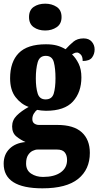

<svg xmlns="http://www.w3.org/2000/svg" viewBox="-32 -791 535 1045"><path d="M199 234Q-12 234 -12 100Q-12 50 20 18.5Q52 -13 107 -18Q81 -29 57.5 -48Q34 -67 34 -103Q34 -137 59 -162Q84 -187 124 -209Q82 -224 52.5 -262.5Q23 -301 23 -365Q23 -454 70 -502Q117 -550 218 -550Q252 -550 276.5 -543.5Q301 -537 325 -523Q346 -546 367.5 -564Q389 -582 423 -582Q452 -582 467.5 -564Q483 -546 483 -522Q483 -497 469 -478Q455 -459 418 -459Q418 -484 407 -494.5Q396 -505 388 -505Q378 -505 371.5 -501.5Q365 -498 360 -495Q381 -475 396 -444.5Q411 -414 411 -370Q411 -289 365 -238.5Q319 -188 218 -188Q209 -188 193.5 -189.5Q178 -191 170 -193Q162 -188 153 -174Q144 -160 144 -143Q144 -126 155 -118.5Q166 -111 180 -111H280Q369 -111 413 -71Q457 -31 457 41Q457 131 393.5 182.5Q330 234 199 234ZM216 -250Q251 -250 260.5 -282Q270 -314 270 -365Q270 -418 261 -452.5Q252 -487 217 -487Q183 -487 173 -451.5Q163 -416 163 -364Q163 -315 173 -282.5Q183 -250 216 -250ZM202 172Q263 172 298 147.5Q333 123 333 80Q333 54 320.5 38.5Q308 23 279 23H172Q160 23 145.5 30Q131 37 120.5 53.5Q110 70 110 99Q110 136 137.5 154Q165 172 202 172ZM214 -625Q177 -625 151.5 -643Q126 -661 126 -698Q126 -736 151.5 -753.5Q177 -771 214 -771Q250 -771 276.5 -753.5Q303 -736 303 -698Q303 -661 276.5 -643Q250 -625 214 -625Z"/></svg>

Font: Noto Serif Sinhala ExtraCondensed Black
Style: Regular
Weight: 900
Width: 2
Designer: Jelle Bosma - Monotype Design Team
Foundry: Monotype Imaging Inc.
Version: Version 2.007; ttfautohint (v1.8.4.7-5d5b)